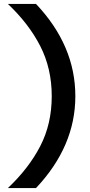

<svg xmlns="http://www.w3.org/2000/svg" viewBox="-20 -763 457 976"><path d="M20 193H163C296.3 51.7 363 -104 363 -274C363 -446 296.3 -602.3 163 -743H20C90.7 -676.3 145.5 -605 184.5 -529C223.5 -453 243 -368 243 -274C243 -180 223.5 -95.3 184.5 -20C145.5 55.3 90.7 126.3 20 193Z"/></svg>

Font: Fog Sans
Style: Bold
Weight: 700
Foundry: Intel Corporation
Version: Version 1.00